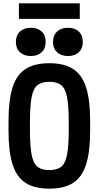

<svg xmlns="http://www.w3.org/2000/svg" viewBox="-20 -1118 590 1148"><path d="M275 10Q187 10 133.5 -24Q80 -58 55.5 -134Q31 -210 31 -335V-395Q31 -521 55.5 -596.5Q80 -672 133.5 -706Q187 -740 275 -740Q363 -740 416.5 -706Q470 -672 494.5 -596.5Q519 -521 519 -395V-335Q519 -210 494.5 -134Q470 -58 416.5 -24Q363 10 275 10ZM275 -101Q321 -101 346 -121Q371 -141 381 -193.5Q391 -246 391 -344V-386Q391 -484 381 -536.5Q371 -589 346 -609Q321 -629 275 -629Q229 -629 204 -609Q179 -589 169 -536.5Q159 -484 159 -386V-344Q159 -246 169 -193.5Q179 -141 204 -121Q229 -101 275 -101ZM164 -783Q124 -783 99.5 -805.5Q75 -828 75 -867Q75 -907 99.5 -929.5Q124 -952 164 -952Q205 -952 229 -929.5Q253 -907 253 -867Q253 -828 229 -805.5Q205 -783 164 -783ZM386 -783Q346 -783 321.5 -805.5Q297 -828 297 -867Q297 -907 321.5 -929.5Q346 -952 386 -952Q427 -952 451 -929.5Q475 -907 475 -867Q475 -828 451 -805.5Q427 -783 386 -783ZM93 -1005V-1098H457V-1005Z"/></svg>

Font: M PLUS Code Latin SemiExpanded SemiBold
Style: Regular
Weight: 600
Width: 6
Designer: Coji Morishita
Foundry: UNDERFOREST DESIGN
Version: Version 1.002; ttfautohint (v1.8.3)